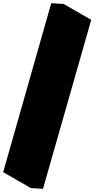

<svg xmlns="http://www.w3.org/2000/svg" viewBox="-29 -1025 673 1210"><path d="M165 160 468 -905 546 -900 242 165ZM546 -900 468 -905 294 -1005 372 -1000ZM468 -905 165 160 -9 60 294 -1005Z"/></svg>

Font: Nabla Normal
Style: Regular
Weight: 400
Designer: Arthur Reinders Folmer
Version: Version 1.000